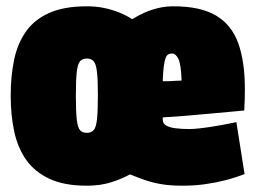

<svg xmlns="http://www.w3.org/2000/svg" viewBox="-20 -580 816 610"><path d="M14 -276Q14 -337 24.5 -388.5Q35 -440 61.5 -478.5Q88 -517 135.5 -538.5Q183 -560 256 -560Q284 -560 309 -555Q334 -550 357 -541Q380 -532 400 -519Q419 -531 439.5 -540Q460 -549 483 -554.5Q506 -560 531 -560Q617 -560 666.5 -530.5Q716 -501 737 -442.5Q758 -384 758 -297Q758 -284 757.5 -263.5Q757 -243 756 -229Q738 -227 708 -224.5Q678 -222 642 -218.5Q606 -215 568.5 -212Q531 -209 497 -207Q497 -206 497 -204Q497 -202 497 -200Q497 -188 507.5 -181.5Q518 -175 537.5 -172.5Q557 -170 583 -170Q595 -170 617 -172.5Q639 -175 668.5 -180Q698 -185 731 -192L757 -27Q726 -15 694.5 -7Q663 1 629.5 5.5Q596 10 558 10Q521 10 492 5Q463 0 439 -8.5Q415 -17 393 -26Q368 -12 333.5 -1Q299 10 256 10Q184 10 137 -12Q90 -34 63 -72.5Q36 -111 25 -163Q14 -215 14 -276ZM221 -276Q221 -225 224 -199.5Q227 -174 234.5 -166Q242 -158 256 -158Q269 -158 277 -166Q285 -174 288 -199.5Q291 -225 291 -276Q291 -328 288 -352.5Q285 -377 277.5 -385.5Q270 -394 256 -394Q242 -394 234.5 -385.5Q227 -377 224 -352.5Q221 -328 221 -276ZM497 -322Q504 -322 511 -322Q518 -322 526 -322.5Q534 -323 542 -323.5Q550 -324 557 -324Q555 -377 546.5 -393.5Q538 -410 527 -410Q520 -410 515 -407.5Q510 -405 506.5 -396.5Q503 -388 500.5 -370Q498 -352 497 -322Z"/></svg>

Font: Georama SemiCondensed Black
Style: Regular
Weight: 900
Width: 4
Designer: Jean-Baptiste Levee
Foundry: Production Type
Version: Version 1.001